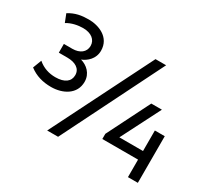

<svg xmlns="http://www.w3.org/2000/svg" viewBox="-138 -933 1262 1159"><g transform="rotate(30 493.0 -353.0)"><path d="M185 -239C266 -239 346 -280 346 -367C346 -425 304 -461 260 -473C296 -487 338 -522 338 -579C338 -673 249 -706 181 -706C130 -706 88 -699 43 -671L65 -615C99 -636 141 -644 177 -644C234 -644 269 -615 269 -573C269 -530 234 -503 182 -503H123V-442H182C238 -442 277 -419 277 -374C277 -330 243 -303 178 -303C134 -303 92 -316 56 -347L33 -287C77 -253 128 -239 185 -239ZM297 0H373L722 -700H648ZM860 0H929V-325H860V-182H695L834 -455H760L611 -158V-122H860Z"/></g></svg>

Font: Finlandica
Style: Regular
Weight: 400
Designer: Niklas Ekholm, Juho Hiilivirta, Jaakko Suomalainen
Foundry: Helsinki Type Studio
Version: Version 2.000;Glyphs 3.2 (3202)